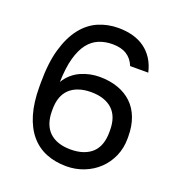

<svg xmlns="http://www.w3.org/2000/svg" viewBox="-131 -817 866 935"><g transform="rotate(20 302.5 -350.0)"><path d="M315 10Q363 10 406 -7Q449 -24 481 -54.5Q513 -85 531.5 -127Q550 -169 550 -219V-229Q550 -283 534 -325.5Q518 -368 488 -396.5Q458 -425 415.5 -440Q373 -455 320 -455Q296 -455 271.5 -450Q247 -445 223.5 -434.5Q200 -424 180 -406.5Q160 -389 146 -365Q148 -440 162 -490Q176 -540 199.5 -570Q223 -600 255 -613Q287 -626 325 -626Q370 -626 398.5 -608Q427 -590 441 -555H535Q526 -594 507.5 -623Q489 -652 462 -671.5Q435 -691 400.5 -700.5Q366 -710 325 -710Q270 -710 222 -689.5Q174 -669 138 -623.5Q102 -578 81 -506Q60 -434 60 -330V-310Q60 -228 78 -167.5Q96 -107 129.5 -67.5Q163 -28 210 -9Q257 10 315 10ZM307 -74Q271 -74 243 -83.5Q215 -93 196 -111.5Q177 -130 167.5 -157Q158 -184 158 -218V-228Q158 -263 167.5 -289.5Q177 -316 196 -334Q215 -352 243 -361.5Q271 -371 307 -371Q343 -371 371 -361.5Q399 -352 418 -334Q437 -316 446.5 -289.5Q456 -263 456 -228V-218Q456 -183 446.5 -156Q437 -129 418 -111Q399 -93 371 -83.5Q343 -74 307 -74Z"/></g></svg>

Font: Golos Text VF
Style: Regular
Weight: 400
Designer: A.Korolkova, Vitaly Kuzmin
Foundry: ParaType Ltd
Version: Version 2.005